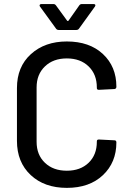

<svg xmlns="http://www.w3.org/2000/svg" viewBox="-20 -911 647 940"><path d="M307.1 8.8Q197.3 8.8 130.1 -54.2Q63 -117.2 63 -221.2V-480Q63 -584 131.3 -646Q199.7 -708 307.1 -708Q418 -708 483.9 -646.5Q549.8 -585 549.8 -486.8V-485.8Q549.8 -481 546.9 -478Q543.9 -475.1 540 -475.1L463.9 -471.2Q454.1 -471.2 454.1 -480V-482.9Q454.1 -546.9 413.8 -585.9Q373.5 -625 307.1 -625Q240.7 -625 200 -585.9Q159.2 -546.9 159.2 -482.9V-216.8Q159.2 -152.8 200 -114Q240.7 -75.2 307.1 -75.2Q373.5 -75.2 413.8 -114Q454.1 -152.8 454.1 -216.8V-219.2Q454.1 -228 463.9 -228L540 -224.1Q549.8 -224.1 549.8 -213.9Q549.8 -115.7 483.9 -53.5Q418 8.8 307.1 8.8ZM254.9 -770 175.8 -878.9Q173.8 -880.9 173.8 -884.8Q173.8 -887.2 176.3 -889.2Q178.7 -891.1 182.1 -891.1H242.2Q249 -891.1 253.9 -884.8L309.1 -809.1Q310.1 -808.1 312 -808.1Q314 -808.1 314.9 -809.1L368.2 -884.8Q373 -891.1 379.9 -891.1H439Q444.8 -891.1 446.5 -887.5Q448.2 -883.8 444.8 -878.9L366.2 -770Q361.8 -764.2 353 -764.2H268.1Q259.3 -764.2 254.9 -770Z"/></svg>

Font: Gruenseis Font Medium
Style: Regular
Weight: 500
Designer: Jeremy Tribby
Foundry: Tribby Type
Version: Version 1.408;Glyphs 3.1.2 (3151)